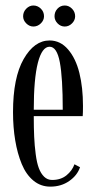

<svg xmlns="http://www.w3.org/2000/svg" viewBox="-20 -675 353 705"><path d="M180.2 -615.2Q180.2 -631.8 191.2 -643.3Q202.1 -654.8 217.8 -654.8Q232.9 -654.8 244.4 -643.1Q255.9 -631.3 255.9 -615.2Q255.9 -600.6 244.4 -589.1Q232.9 -577.6 217.8 -577.6Q202.6 -577.6 191.4 -589.1Q180.2 -600.6 180.2 -615.2ZM102.5 -577.6Q87.9 -577.6 76.4 -589.1Q64.9 -600.6 64.9 -615.2Q64.9 -631.3 76.4 -643.1Q87.9 -654.8 102.5 -654.8Q118.2 -654.8 129.9 -643.3Q141.6 -631.8 141.6 -615.2Q141.6 -600.6 129.9 -589.1Q118.2 -577.6 102.5 -577.6ZM164.6 10.3Q129.4 10.3 102.5 -12Q75.7 -34.2 59.8 -72.8Q43.9 -111.3 35.9 -159.4Q27.8 -207.5 27.8 -263.2Q27.8 -390.1 66.9 -458.3Q106 -526.4 162.1 -526.4Q201.7 -526.4 230 -493.4Q258.3 -460.4 271.5 -407Q284.7 -353.5 284.7 -286.1Q284.7 -260.7 283.7 -248.5H104Q104 -204.6 105.5 -172.6Q106.9 -140.6 111.1 -108.9Q115.2 -77.1 122.6 -57.6Q129.9 -38.1 142.1 -26.1Q154.3 -14.2 171.4 -14.2Q203.1 -14.2 224.1 -31.2Q245.1 -48.3 253.4 -71.8L273.9 -61Q263.7 -30.8 234.1 -10.3Q204.6 10.3 164.6 10.3ZM162.1 -503.4Q134.3 -503.4 119.1 -444.6Q104 -385.7 104 -272H210.4Q210.4 -389.2 199.7 -446.3Q189 -503.4 162.1 -503.4Z"/></svg>

Font: Imbue
Style: Regular
Weight: 400
Designer: Tyler Finck
Foundry: Etcetera Type Company
Version: Version 0.910